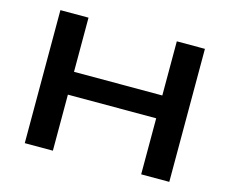

<svg xmlns="http://www.w3.org/2000/svg" viewBox="-99 -844 1176 983"><g transform="rotate(15 489.0 -352.5)"><path d="M106 0V-705H255V-418H723V-705H872V0H723V-297H255V0Z"/></g></svg>

Font: Nunito Sans 10pt Expanded
Style: Bold
Weight: 700
Width: 7
Designer: Vernon Adams
Foundry: Vernon Adams
Version: Version 3.101;gftools[0.9.27]